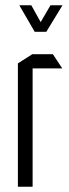

<svg xmlns="http://www.w3.org/2000/svg" viewBox="-20 -710 264 730"><path d="M48 0V-469L103 -504H104V0ZM104 -450V-504H181L216 -451V-450ZM112 -589 54 -689V-690H99L153 -593ZM113 -589 172 -690H217V-689L156 -589Z"/></svg>

Font: Foldit Light
Style: Regular
Weight: 300
Version: Version 1.003